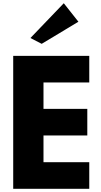

<svg xmlns="http://www.w3.org/2000/svg" viewBox="-20 -1172 628 1192"><path d="M168.9 -936 376 -1151.9 466.8 -1037.1 238.8 -899.9ZM62 0V-825.2H534.2V-660.2H250V-496.1H522V-331.1H250V-165H534.2V0Z"/></svg>

Font: Hussar Preview
Style: Bold
Weight: 700
Foundry: Cannot Into Space Fonts, PlusOne Fonts
Version: Version 2.29RC2 "Millennial"